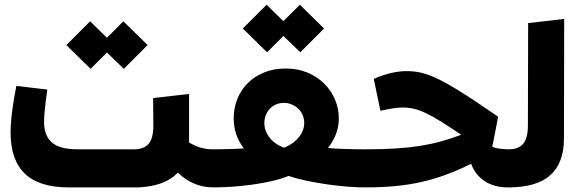

<svg xmlns="http://www.w3.org/2000/svg" viewBox="-20 -812 2501 832"><path d="M514.6 -719.7 619.6 -616.7 516.6 -513.7 443.4 -584.5 372.6 -513.7 267.6 -616.7 370.6 -719.7 443.4 -648.4ZM904.3 -165Q914.6 -165 914.6 -154.8V-11.2Q914.6 -6.3 911.9 -3.2Q909.2 0 904.3 0Q859.4 0 820.8 -16.6Q782.2 -33.2 750.5 -64Q696.8 -5.9 581.5 0H276.9Q149.9 0 87.9 -59.3Q25.9 -118.7 25.9 -237.8Q25.9 -277.3 32.5 -329.6Q39.1 -381.8 50.8 -439.9L185.1 -423.8Q178.2 -376.5 174.6 -342Q170.9 -307.6 170.9 -284.2Q170.9 -224.1 204.8 -194.6Q238.8 -165 315.9 -165H561.5Q604 -165 624.3 -189.2Q644.5 -213.4 644.5 -267.1L643.6 -387.2L799.3 -404.8V-194.8Q822.3 -180.7 847.2 -172.9Q872.1 -165 904.3 -165Z M1557.1 -165Q1566.9 -165 1566.9 -154.8V-11.2Q1566.9 -6.3 1564.2 -3.2Q1561.5 0 1557.1 0Q1528.3 0 1487.1 -3.2Q1445.8 -6.3 1400.6 -12.7Q1355.5 -19 1310.8 -28.3Q1266.1 -37.6 1230.5 -49.8Q1198.7 -36.6 1158 -27.3Q1117.2 -18.1 1073.5 -12Q1029.8 -5.9 986.1 -2.9Q942.4 0 904.3 0Q894.5 -1.5 894.5 -11.2V-154.8Q894.5 -165 904.3 -165Q916.5 -165 934.6 -165.3Q952.6 -165.5 971.2 -166Q989.7 -166.5 1007.3 -167.2Q1024.9 -168 1036.6 -168.9Q1015.1 -196.8 1003.9 -229.5Q992.7 -262.2 992.7 -299.8Q992.7 -344.7 1008.8 -384Q1024.9 -423.3 1054.2 -452.4Q1083.5 -481.4 1125.2 -498.3Q1167 -515.1 1218.3 -515.1Q1270 -515.1 1312.5 -497.3Q1355 -479.5 1385 -449.7Q1415 -419.9 1431.6 -380.9Q1448.2 -341.8 1448.2 -298.8Q1448.2 -262.7 1435.8 -230.7Q1423.3 -198.7 1401.4 -170.9Q1412.1 -169.4 1432.9 -168.2Q1453.6 -167 1477.1 -166.3Q1500.5 -165.5 1522.5 -165.3Q1544.4 -165 1557.1 -165ZM1210.4 -366.2Q1190.9 -366.2 1175.3 -359.1Q1159.7 -352.1 1148.7 -340.1Q1137.7 -328.1 1131.6 -312.3Q1125.5 -296.4 1125.5 -278.8Q1125.5 -245.6 1147.7 -216.3Q1169.9 -187 1211.4 -171.9Q1252.4 -189 1275.4 -217.8Q1298.3 -246.6 1298.3 -278.8Q1298.3 -298.3 1291 -314.5Q1283.7 -330.6 1271.2 -342Q1258.8 -353.5 1242.9 -359.9Q1227.1 -366.2 1210.4 -366.2ZM1279.3 -791.5 1384.3 -688.5 1281.2 -585.4 1208 -656.2 1137.2 -585.4 1032.2 -688.5 1135.3 -791.5 1208 -720.2Z M2196.3 -165Q2206.5 -165 2206.5 -154.8V-11.2Q2206.5 -6.3 2203.9 -3.2Q2201.2 0 2196.3 0H2179.7Q2121.6 0 2080.6 -26.9Q2039.6 -53.7 2021.5 -102.1Q1963.9 -73.7 1910.6 -54.2Q1857.4 -34.7 1803 -22.7Q1748.5 -10.7 1690.7 -5.4Q1632.8 0 1565.4 0Q1561 0 1557.9 -3.2Q1554.7 -6.3 1554.7 -11.2V-154.8Q1554.7 -159.7 1557.9 -162.4Q1561 -165 1565.4 -165Q1636.2 -165 1692.9 -168.5Q1749.5 -171.9 1797.9 -179.4Q1846.2 -187 1889.9 -199Q1933.6 -210.9 1978.5 -228Q1928.2 -262.2 1891.6 -284.9Q1855 -307.6 1826.2 -321.3Q1797.4 -335 1773.4 -340.6Q1749.5 -346.2 1724.6 -346.2Q1712.4 -346.2 1701.7 -345Q1690.9 -343.8 1679.7 -342Q1668.5 -340.3 1656 -337.6Q1643.6 -335 1628.4 -332L1599.6 -470.2Q1641.6 -488.3 1676.5 -496.1Q1711.4 -503.9 1743.7 -503.9Q1765.6 -503.9 1787.4 -500.5Q1809.1 -497.1 1833.7 -488.5Q1858.4 -480 1887.5 -465.3Q1916.5 -450.7 1952.9 -428.7Q1989.3 -406.7 2034.9 -376.5Q2080.6 -346.2 2138.7 -306.2L2113.3 -175.8Q2125.5 -170.4 2142.1 -168.2Q2158.7 -166 2180.7 -165Z M2183.6 0Q2179.2 0 2176.5 -3.2Q2173.8 -6.3 2173.8 -11.2L2174.8 -154.8Q2174.8 -165 2184.6 -165Q2227.5 -165 2247.6 -189.7Q2267.6 -214.4 2267.6 -268.1L2268.6 -711.9L2424.8 -730L2423.8 -211.9Q2423.8 -105.5 2364.5 -52.7Q2305.2 0 2183.6 0Z"/></svg>

Font: DimaExpo
Style: Bold
Weight: 700
Width: 6
Designer: R.Balvardi
Foundry: Dima Software Group
Version: Version 1.00;June 11, 2019;FontCreator 11.5.0.2427 64-bit